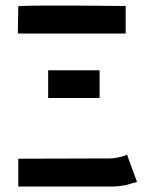

<svg xmlns="http://www.w3.org/2000/svg" viewBox="-20 -666 558 687"><path d="M152.3 -414.6H336.4V-315.4H152.3ZM45.4 -644Q72.8 -646 145 -646Q145 -646 192.9 -646H247.1Q288.1 -646 348.4 -645.3Q408.7 -644.5 422.4 -644.5H429.7V-545.9H43.9ZM45.4 -98.1 374 -99.1Q386.2 -99.1 401.4 -102.3Q416.5 -105.5 425.8 -108.9L434.6 -112.3L470.2 -15.1Q465.8 -14.2 453.1 -10.3Q440.4 -6.3 432.9 -4.4Q425.3 -2.4 410.2 -0.5Q395 1.5 378.4 1.5H45.4Z"/></svg>

Font: Fantasque Sans Mono
Style: Bold
Weight: 700
Monospace: yes
Designer: Jany Belluz
Version: Version 1.8.0 ; ttfautohint (v1.8.2)